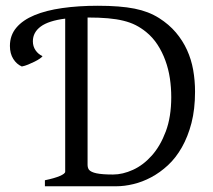

<svg xmlns="http://www.w3.org/2000/svg" viewBox="-20 -650 745 670"><path d="M489.7 -538.6Q472.2 -552.7 453.4 -562.3Q434.6 -571.8 410.9 -577.6Q387.2 -583.5 356.7 -586.2Q326.2 -588.9 285.6 -588.9V-75.2Q285.6 -64.5 290.5 -57.6Q297.4 -49.3 316.9 -45.2Q336.4 -41 374.5 -41Q408.2 -41 444.1 -57.4Q480 -73.7 509.8 -107.2Q539.6 -140.6 558.6 -191.4Q577.6 -242.2 577.6 -311Q577.6 -344.2 572.8 -376.7Q567.9 -409.2 557.1 -438.7Q546.4 -468.3 529.8 -493.9Q513.2 -519.5 489.7 -538.6ZM14.6 -489.7Q14.6 -526.9 37.1 -553.5Q59.6 -580.1 100.1 -596.9Q140.6 -613.8 197 -621.8Q253.4 -629.9 321.3 -629.9Q360.8 -629.9 392.3 -627.4Q423.8 -625 449.5 -619.9Q475.1 -614.7 495.8 -606.7Q516.6 -598.6 535.2 -586.9Q569.8 -564.9 593.8 -536.6Q617.7 -508.3 632.6 -475.6Q647.5 -442.9 654.1 -406Q660.6 -369.1 660.6 -330.1Q660.6 -269 648.2 -220.9Q635.7 -172.9 614.7 -136Q593.8 -99.1 566.2 -73.5Q538.6 -47.9 507.8 -31.5Q477.1 -15.1 445.6 -7.6Q414.1 0 385.3 0H136.7V-21Q169.9 -27.8 188.7 -35.9Q207.5 -43.9 207.5 -50.8V-585Q149.4 -577.6 122.1 -557.4Q94.7 -537.1 94.7 -505.9Q94.7 -488.3 104 -474.6Q113.3 -460.9 128.4 -454.1Q127 -451.2 119.4 -445.8Q111.8 -440.4 101.1 -435.1Q90.3 -429.7 78.4 -424.8Q66.4 -419.9 56.2 -418Q38.1 -425.8 26.4 -444.3Q14.6 -462.9 14.6 -489.7Z"/></svg>

Font: Noto Serif Devanagari
Style: Bold
Weight: 700
Designer: Monotype Design Team
Foundry: Monotype Imaging Inc.
Version: Version 1.01